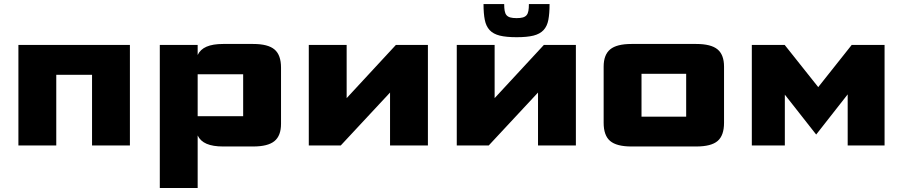

<svg xmlns="http://www.w3.org/2000/svg" viewBox="-20 -732 4543 966"><path d="M72.6 0V-505.8H633.6V0H443.1V-355.7H263.1V0Z M784 214V-505.8H974.5V-455.3Q987.6 -483.5 1019.3 -497.2Q1051 -510.8 1102.6 -510.8H1253.8Q1328.6 -510.8 1361.2 -483Q1393.9 -455.3 1393.9 -391.7V-109Q1393.9 -49.2 1360.9 -22.1Q1327.9 5 1253.8 5H1102.6Q1051 5 1019.4 -8.6Q987.8 -22.2 974.5 -50.5V214ZM974.5 -147.5H1203.4Q1203.4 -147.5 1203.4 -147.5Q1203.4 -147.5 1203.4 -147.5V-358.3Q1203.4 -358.3 1203.4 -358.3Q1203.4 -358.3 1203.4 -358.3H974.5Z M1533.6 0V-505.8H1724.1V-238.3L1971.7 -505.8H2132.9V0H1942.4V-266.4L1694.3 0Z M2278.1 0V-505.8H2468.6V-238.3L2716.2 -505.8H2877.4V0H2686.9V-266.4L2438.8 0ZM2412.7 -711.5H2516.7Q2516.7 -690.9 2519.2 -677.1Q2521.7 -663.3 2528.6 -655.4Q2535.5 -647.5 2547.6 -644.2Q2559.8 -640.8 2579.4 -640.8Q2598.4 -640.8 2610.3 -644.2Q2622.2 -647.5 2629.1 -655.4Q2636 -663.3 2638.5 -677.1Q2641 -690.9 2641 -711.5H2745Q2745 -664.1 2738.9 -632Q2732.8 -600 2714.7 -580.6Q2696.6 -561.1 2664.2 -552.9Q2631.7 -544.8 2579.4 -544.8Q2527 -544.8 2494.3 -552.9Q2461.6 -561.1 2443.5 -580.6Q2425.4 -600 2419.1 -632Q2412.7 -664.1 2412.7 -711.5Z M3017.1 -114V-396.7Q3017.1 -456.5 3050.1 -483.7Q3083.1 -510.8 3157.1 -510.8H3482.8Q3557.1 -510.8 3590 -483.7Q3622.8 -456.5 3622.8 -396.7V-114Q3622.8 -50.5 3590.6 -22.8Q3558.3 5 3482.8 5H3157.1Q3082.3 5 3049.7 -22.8Q3017.1 -50.5 3017.1 -114ZM3207.6 -145.1Q3207.6 -145.1 3207.6 -145.1Q3207.6 -145.1 3207.6 -145.1H3432.3Q3432.3 -145.1 3432.3 -145.1Q3432.3 -145.1 3432.3 -145.1V-360.7Q3432.3 -360.7 3432.3 -360.7Q3432.3 -360.7 3432.3 -360.7H3207.6Q3207.6 -360.7 3207.6 -360.7Q3207.6 -360.7 3207.6 -360.7Z M3762.6 0V-505.8H3928.1L4096.7 -293.7L4265 -505.8H4430.5V0H4244.9V-257.2L4086.4 -55.1L3928.7 -255.8V0Z"/></svg>

Font: Science Gothic
Style: Regular
Weight: 400
Designer: Thomas Phinney, Vassil Kateliev, Brandon Buerkle
Foundry: Font Detective LLC
Version: Version 1.018